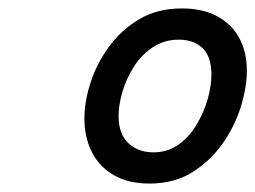

<svg xmlns="http://www.w3.org/2000/svg" viewBox="-20 -924 605 455"><path d="M334 -489Q284 -489 249.5 -509Q215 -529 197.5 -564Q180 -599 180 -643Q180 -683 194.5 -728Q209 -773 238 -813Q267 -853 310 -878.5Q353 -904 411 -904Q461 -904 495.5 -885Q530 -866 547.5 -833Q565 -800 565 -757Q565 -718 551 -672Q537 -626 508 -584.5Q479 -543 436 -516Q393 -489 334 -489ZM344 -563Q377 -563 402.5 -581Q428 -599 445.5 -628Q463 -657 472 -688.5Q481 -720 481 -747Q481 -790 460 -810Q439 -830 404 -830Q369 -830 342 -812Q315 -794 297 -765.5Q279 -737 270 -706Q261 -675 261 -649Q261 -607 284 -585Q307 -563 344 -563Z"/></svg>

Font: Playwrite HR
Style: Regular
Weight: 400
Designer: Veronika Burian, José Scaglione
Foundry: TypeTogether
Version: Version 1.002